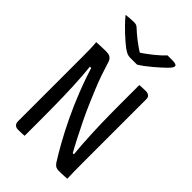

<svg xmlns="http://www.w3.org/2000/svg" viewBox="-278 -1050 1155 1155"><g transform="rotate(45 300.0 -472.0)"><path d="M165 1Q152 2 138.5 2.5Q125 3 110 3Q99 3 91.5 -1Q84 -5 79.5 -12.5Q75 -20 75 -33Q75 -102 75 -171Q75 -240 75 -309.5Q75 -379 75 -448Q75 -517 75 -586Q75 -613 74.5 -643Q74 -673 71 -702Q84 -703 98.5 -703.5Q113 -704 127 -704.5Q141 -705 153 -705Q171 -705 182 -700.5Q193 -696 200 -685.5Q207 -675 212 -655Q222 -622 235.5 -583Q249 -544 267 -500Q285 -456 305.5 -408.5Q326 -361 350 -311.5Q374 -262 400 -211.5Q426 -161 454 -111L420 -130H473L455 -109Q450 -158 447 -203Q444 -248 442 -290.5Q440 -333 439 -373.5Q438 -414 437.5 -454.5Q437 -495 437 -537Q437 -579 437 -620.5Q437 -662 437 -703Q450 -704 463.5 -704.5Q477 -705 491 -705Q507 -705 517 -697Q527 -689 527 -672Q527 -604 527 -535.5Q527 -467 527 -398.5Q527 -330 527 -261.5Q527 -193 527 -124Q527 -93 527.5 -61Q528 -29 529 2Q519 3 506.5 3.5Q494 4 482 4.5Q470 5 461 5Q447 5 437 1Q427 -3 416 -17Q387 -62 353 -123Q319 -184 283 -258.5Q247 -333 213.5 -418Q180 -503 151 -597L179 -571H132L146 -597Q151 -552 154.5 -507Q158 -462 160 -416Q162 -370 163 -323.5Q164 -277 164.5 -228.5Q165 -180 165 -130Q165 -100 165 -66Q165 -32 165 1ZM340 -780Q333 -780 322 -780Q311 -780 300.5 -780Q290 -780 282 -780Q269 -780 258 -784Q247 -788 225 -803Q213 -812 195 -827.5Q177 -843 157 -861.5Q137 -880 117 -901Q97 -922 80 -943Q95 -945 112.5 -946.5Q130 -948 148 -948Q161 -948 168.5 -944.5Q176 -941 186 -931Q206 -912 238.5 -886.5Q271 -861 323 -828L267 -844Q284 -844 300.5 -844Q317 -844 333 -844L279 -827Q333 -863 370 -893Q407 -923 431 -949H472Q486 -949 494 -947Q502 -945 505.5 -942Q509 -939 509 -934Q509 -929 504.5 -921Q500 -913 484 -897Q471 -884 453 -868Q435 -852 415.5 -835.5Q396 -819 376.5 -804.5Q357 -790 340 -780Z"/></g></svg>

Font: Rec Mono Semicasual
Style: Regular
Weight: 400
Version: Version 1.085; ttfautohint (v1.8.4.7-5d5b)